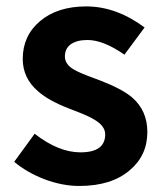

<svg xmlns="http://www.w3.org/2000/svg" viewBox="-20 -581 523 614"><path d="M233.4 13.7Q179.7 13.7 122.1 -7.8Q66.4 -29.3 25.4 -63.5L90.8 -153.3Q167 -93.8 237.3 -93.8Q316.4 -93.8 316.4 -151.4Q316.4 -176.8 285.2 -196.3Q266.6 -209 214.8 -228.5Q206.1 -231.4 202.1 -233.4Q135.7 -258.8 101.6 -289.1Q52.7 -331.1 52.7 -392.6Q52.7 -466.8 108.4 -513.7Q164.1 -560.5 255.9 -560.5Q351.6 -560.5 442.4 -493.2L377.9 -406.2Q310.5 -453.1 259.8 -453.1Q224.6 -453.1 205.1 -438.5Q187.5 -424.8 187.5 -400.4Q187.5 -376 214.8 -359.4Q232.4 -348.6 280.3 -331.1Q293 -326.2 298.8 -324.2Q370.1 -296.9 402.3 -269.5Q451.2 -227.5 451.2 -159.2Q451.2 -84 395.5 -37.1Q336.9 13.7 233.4 13.7Z"/></svg>

Font: Bpmf GenYo Gothic B
Style: B
Weight: 700
Foundry: But Ko
Version: Version 1.320